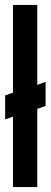

<svg xmlns="http://www.w3.org/2000/svg" viewBox="-20 -763 208 783"><path d="M33 0V-287L1 -276V-374L33 -385V-743H132V-417L166 -429V-331L132 -319V0Z"/></svg>

Font: Saira Ultra Condensed
Style: Bold
Weight: 700
Width: 1
Designer: Hector Gatti with collaboration of the Omnibus-Type team
Foundry: Omnibus-Type
Version: Version 1.001; ttfautohint (v1.8)